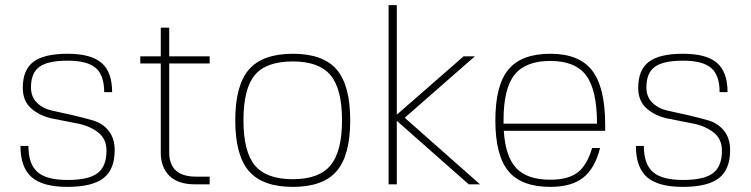

<svg xmlns="http://www.w3.org/2000/svg" viewBox="-20 -720 2932 750"><path d="M101 -379Q101 -341 125 -318Q149 -295 185.5 -287.5Q222 -280 264.5 -270Q307 -260 343.5 -249.5Q380 -239 404 -209.5Q428 -180 428 -133Q428 -58 384 -24Q340 10 243 10Q147 10 103.5 -28Q60 -66 60 -150H91Q91 -79 126.5 -48Q162 -17 244 -17Q326 -17 361 -43.5Q396 -70 396 -131Q396 -178 362.5 -203.5Q329 -229 280.5 -238Q232 -247 184 -257Q136 -267 102.5 -296Q69 -325 69 -377Q69 -447 110.5 -478.5Q152 -510 244 -510Q335 -510 376.5 -474.5Q418 -439 418 -360H387Q387 -426 354 -454.5Q321 -483 244 -483Q167 -483 134 -459Q101 -435 101 -379Z M641 -125Q641 -30 746 -30H799V0H741Q675 0 641.5 -33.5Q608 -67 608 -123V-472H528V-500H608V-612H641V-500H799V-472H641Z M952.5 -448.5Q1006 -510 1124 -510Q1242 -510 1295 -448.5Q1348 -387 1348 -250Q1348 -113 1295 -51.5Q1242 10 1124 10Q1006 10 952.5 -51.5Q899 -113 899 -250Q899 -387 952.5 -448.5ZM931 -250Q931 -127 976 -73.5Q1021 -20 1124 -20Q1226 -20 1271 -74Q1316 -128 1316 -250Q1316 -373 1271 -426.5Q1226 -480 1124 -480Q1020 -480 975.5 -427Q931 -374 931 -250Z M1530 -700V-272L1791 -500H1835L1561 -260L1855 0H1811L1530 -248V0H1498V-700Z M1948 -209Q1954 -109 1996.5 -63.5Q2039 -18 2130 -18Q2199 -18 2236 -46Q2273 -74 2293 -142H2324Q2304 -62 2258 -26Q2212 10 2130 10Q2017 10 1966 -51.5Q1915 -113 1915 -250Q1915 -387 1966 -448.5Q2017 -510 2130 -510Q2243 -510 2293.5 -444Q2344 -378 2344 -232V-209ZM1947 -251V-237H2312Q2312 -369 2269.5 -425.5Q2227 -482 2130 -482Q2033 -482 1990 -428Q1947 -374 1947 -251Z M2505 -379Q2505 -341 2529 -318Q2553 -295 2589.5 -287.5Q2626 -280 2668.5 -270Q2711 -260 2747.5 -249.5Q2784 -239 2808 -209.5Q2832 -180 2832 -133Q2832 -58 2788 -24Q2744 10 2647 10Q2551 10 2507.5 -28Q2464 -66 2464 -150H2495Q2495 -79 2530.5 -48Q2566 -17 2648 -17Q2730 -17 2765 -43.5Q2800 -70 2800 -131Q2800 -178 2766.5 -203.5Q2733 -229 2684.5 -238Q2636 -247 2588 -257Q2540 -267 2506.5 -296Q2473 -325 2473 -377Q2473 -447 2514.5 -478.5Q2556 -510 2648 -510Q2739 -510 2780.5 -474.5Q2822 -439 2822 -360H2791Q2791 -426 2758 -454.5Q2725 -483 2648 -483Q2571 -483 2538 -459Q2505 -435 2505 -379Z"/></svg>

Font: Fivo Sans Thin
Style: Regular
Weight: 250
Foundry: Alexander Slobzheninov
Version: 1.0